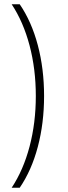

<svg xmlns="http://www.w3.org/2000/svg" viewBox="-20 -762 323 906"><path d="M73 -742Q129 -660 158.5 -548.5Q188 -437 188 -309Q188 -181 158.5 -69.5Q129 42 73 124H35Q90 41 119.5 -70.5Q149 -182 149 -309Q149 -436 119.5 -547.5Q90 -659 35 -742Z"/></svg>

Font: Argentum Sans ExtraLight
Style: Regular
Weight: 275
Designer: Julieta Ulanovsky (Modified by Cristiano Sobral)
Foundry: Julieta Ulanovsky
Version: Version 1.000; ttfautohint (v1.5.65-e2d9)